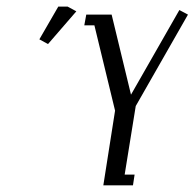

<svg xmlns="http://www.w3.org/2000/svg" viewBox="-20 -556 584 576"><path d="M98.1 -438 154.8 -536.1H183.1L209 -522L124 -423.8ZM232.9 -480 238.8 -512.2H314.9L373 -272L518.1 -525.9L543.9 -512.2L387.2 -237.8L354 -32.2H383.8L378.9 0H290L325.2 -224.1L263.2 -480Z"/></svg>

Font: Gawaa
Style: Italic
Weight: 400
Designer: T. Christopher White
Version: Version 1.0